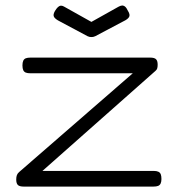

<svg xmlns="http://www.w3.org/2000/svg" viewBox="-20 -679 657 710"><path d="M68 11Q52 11 46 5Q40 -1 40 -15Q40 -25 42.5 -31.5Q45 -38 51 -43L471 -408H93Q82 -408 75.5 -410.5Q69 -413 66 -419.5Q63 -426 63 -437Q63 -448 66 -454.5Q69 -461 75.5 -463.5Q82 -466 93 -466H535Q551 -466 557 -460Q563 -454 563 -440Q563 -432 561.5 -426.5Q560 -421 555 -417L137 -47H548Q559 -47 565.5 -44Q572 -41 574.5 -34.5Q577 -28 577 -17Q577 -7 574 -0.5Q571 6 564.5 8.5Q558 11 547 11ZM318 -598 418 -654Q425 -658 431 -658.5Q437 -659 442.5 -654.5Q448 -650 453 -639Q462 -625 457.5 -616.5Q453 -608 436 -600L332 -545Q327 -543 324.5 -542.5Q322 -542 318 -542Q314 -542 311.5 -542.5Q309 -543 304 -545L201 -600Q185 -608 180 -616Q175 -624 183 -638Q189 -648 194.5 -653Q200 -658 206 -658Q212 -658 218 -654Z"/></svg>

Font: Fredoka SemiExpanded Light
Style: Regular
Weight: 300
Width: 6
Designer: Ben Nathan
Foundry: Milena B. Brandão, Ben Nathan
Version: Version 2.001